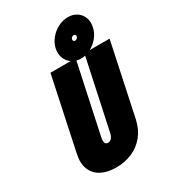

<svg xmlns="http://www.w3.org/2000/svg" viewBox="-225 -1060 1060 1187"><g transform="rotate(-30 305.0 -466.5)"><path d="M453 -944Q416 -944 382 -926.5Q348 -909 323.5 -879.5Q299 -850 291 -813Q284 -777 295.5 -747Q307 -717 333.5 -699Q360 -681 396 -681Q433 -681 466.5 -699Q500 -717 524.5 -747Q549 -777 556 -813Q564 -850 552.5 -879.5Q541 -909 515 -926.5Q489 -944 453 -944ZM428 -830Q435 -830 439 -824Q443 -820 441 -813Q440 -809 438 -805.5Q436 -802 432 -800Q430 -799 426.5 -797Q423 -795 420 -795Q417 -795 414 -796.5Q411 -798 409 -800Q408 -802 407 -805.5Q406 -809 407 -813Q408 -817 410 -820Q412 -823 415 -825Q418 -827 421.5 -828.5Q425 -830 428 -830ZM501 -186 610 -700H430L322 -195Q319 -179 313 -168.5Q307 -158 299 -152.5Q291 -147 281 -147Q271 -147 265 -152Q259 -157 258 -167.5Q257 -178 260 -195L368 -700H188L79 -186Q65 -122 83 -78Q101 -34 144 -11.5Q187 11 249 11Q311 11 363 -11.5Q415 -34 451 -78Q487 -122 501 -186Z"/></g></svg>

Font: Advent Pro Black
Style: Italic
Weight: 900
Italic angle: -12°
Version: Version 3.000